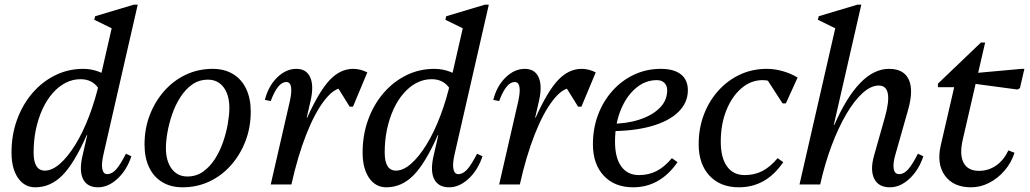

<svg xmlns="http://www.w3.org/2000/svg" viewBox="-20 -785 4382 817"><path d="M130 12Q84 12 56.5 -28Q29 -68 29 -136Q29 -211 52.5 -275.5Q76 -340 117.5 -388.5Q159 -437 214.5 -464.5Q270 -492 334 -492Q369 -492 400.5 -480Q432 -468 459 -444L426 -296Q426 -369 399.5 -408.5Q373 -448 323 -448Q289 -448 259 -432.5Q229 -417 204 -388.5Q179 -360 161 -321Q143 -282 133 -235.5Q123 -189 123 -136Q123 -59 171 -59Q202 -59 235.5 -88.5Q269 -118 301 -170Q333 -222 359.5 -291.5Q386 -361 404 -441H450L399 -210H349Q296 -90 245.5 -39Q195 12 130 12ZM397 12Q351 12 333.5 -23Q316 -58 331 -122L461 -690L485 -650L381 -701L385 -716L549 -765H566L420 -127Q411 -87 415.5 -65.5Q420 -44 436 -44Q456 -44 474 -64Q492 -84 516 -131L539 -120Q520 -62 480.5 -25Q441 12 397 12Z M757 12Q707 12 670.5 -10Q634 -32 614.5 -73Q595 -114 595 -170Q595 -238 617.5 -296Q640 -354 679.5 -398.5Q719 -443 771.5 -467.5Q824 -492 885 -492Q935 -492 971.5 -470Q1008 -448 1027.5 -407Q1047 -366 1047 -310Q1047 -243 1024.5 -184.5Q1002 -126 962.5 -81.5Q923 -37 870.5 -12.5Q818 12 757 12ZM777 -34Q815 -34 844 -54.5Q873 -75 894.5 -108.5Q916 -142 929.5 -181.5Q943 -221 949.5 -259Q956 -297 956 -325Q956 -381 931.5 -413.5Q907 -446 865 -446Q827 -446 798 -425.5Q769 -405 747.5 -371.5Q726 -338 712.5 -298.5Q699 -259 692.5 -221.5Q686 -184 686 -155Q686 -100 710.5 -67Q735 -34 777 -34Z M1174 0 1250 -284H1287Q1338 -397 1383 -444.5Q1428 -492 1483 -492Q1513 -492 1543 -477L1482 -331H1468L1397 -445H1439V-411Q1402 -411 1361 -358.5Q1320 -306 1283.5 -213.5Q1247 -121 1220 0ZM1132 0 1213 -353Q1222 -393 1218.5 -414.5Q1215 -436 1198 -436Q1162 -436 1132 -355L1107 -360Q1122 -419 1159.5 -455.5Q1197 -492 1241 -492Q1284 -492 1300 -456Q1316 -420 1302 -358L1220 0Z M1624 12Q1578 12 1550.5 -28Q1523 -68 1523 -136Q1523 -211 1546.5 -275.5Q1570 -340 1611.5 -388.5Q1653 -437 1708.5 -464.5Q1764 -492 1828 -492Q1863 -492 1894.5 -480Q1926 -468 1953 -444L1920 -296Q1920 -369 1893.5 -408.5Q1867 -448 1817 -448Q1783 -448 1753 -432.5Q1723 -417 1698 -388.5Q1673 -360 1655 -321Q1637 -282 1627 -235.5Q1617 -189 1617 -136Q1617 -59 1665 -59Q1696 -59 1729.5 -88.5Q1763 -118 1795 -170Q1827 -222 1853.5 -291.5Q1880 -361 1898 -441H1944L1893 -210H1843Q1790 -90 1739.5 -39Q1689 12 1624 12ZM1891 12Q1845 12 1827.5 -23Q1810 -58 1825 -122L1955 -690L1979 -650L1875 -701L1879 -716L2043 -765H2060L1914 -127Q1905 -87 1909.5 -65.5Q1914 -44 1930 -44Q1950 -44 1968 -64Q1986 -84 2010 -131L2033 -120Q2014 -62 1974.5 -25Q1935 12 1891 12Z M2146 0 2222 -284H2259Q2310 -397 2355 -444.5Q2400 -492 2455 -492Q2485 -492 2515 -477L2454 -331H2440L2369 -445H2411V-411Q2374 -411 2333 -358.5Q2292 -306 2255.5 -213.5Q2219 -121 2192 0ZM2104 0 2185 -353Q2194 -393 2190.5 -414.5Q2187 -436 2170 -436Q2134 -436 2104 -355L2079 -360Q2094 -419 2131.5 -455.5Q2169 -492 2213 -492Q2256 -492 2272 -456Q2288 -420 2274 -358L2192 0Z M2674 12Q2595 12 2549 -37.5Q2503 -87 2503 -171Q2503 -239 2525 -297Q2547 -355 2586.5 -399Q2626 -443 2678.5 -467.5Q2731 -492 2792 -492Q2848 -492 2877.5 -468.5Q2907 -445 2907 -401Q2907 -348 2866.5 -308.5Q2826 -269 2751.5 -248Q2677 -227 2575 -227V-258Q2644 -258 2699 -275.5Q2754 -293 2786.5 -325Q2819 -357 2819 -401Q2819 -421 2807 -432.5Q2795 -444 2775 -444Q2725 -444 2684.5 -409Q2644 -374 2620.5 -315Q2597 -256 2597 -182Q2597 -114 2623.5 -77Q2650 -40 2699 -40Q2741 -40 2774.5 -57.5Q2808 -75 2839 -112L2863 -95Q2789 12 2674 12Z M3124 12Q3045 12 2999 -37.5Q2953 -87 2953 -171Q2953 -239 2975 -297Q2997 -355 3036.5 -399Q3076 -443 3128.5 -467.5Q3181 -492 3242 -492Q3276 -492 3310 -482.5Q3344 -473 3374 -455L3324 -345H3310L3231 -467H3293V-416Q3284 -426 3273.5 -432Q3263 -438 3251 -441Q3239 -444 3225 -444Q3175 -444 3134.5 -409Q3094 -374 3070.5 -315Q3047 -256 3047 -182Q3047 -114 3073.5 -77Q3100 -40 3149 -40Q3191 -40 3224.5 -57.5Q3258 -75 3289 -112L3313 -95Q3276 -41 3229 -14.5Q3182 12 3124 12Z M3382 0 3540 -690 3564 -650 3460 -701 3464 -716 3628 -765H3645L3470 0ZM3767 12Q3718 12 3700 -24.5Q3682 -61 3699 -122L3746 -288Q3783 -421 3719 -421Q3686 -421 3650.5 -389Q3615 -357 3581 -299Q3547 -241 3518.5 -165Q3490 -89 3470 0H3424L3493 -253H3530Q3635 -492 3763 -492Q3826 -492 3847 -446.5Q3868 -401 3844 -317L3790 -127Q3779 -89 3783 -66.5Q3787 -44 3806 -44Q3826 -44 3844 -64Q3862 -84 3886 -131L3909 -120Q3890 -62 3850.5 -25Q3811 12 3767 12Z M4112 12Q4037 12 4001 -37.5Q3965 -87 3983 -166L4053 -469L4083 -414H3971V-429L4154 -604H4172L4077 -192Q4062 -128 4080 -93Q4098 -58 4146 -58Q4186 -58 4218.5 -80.5Q4251 -103 4271 -145L4297 -135Q4283 -92 4254.5 -59Q4226 -26 4189 -7Q4152 12 4112 12ZM4310 -404 4086 -434 4095 -471 4327 -492H4339L4320 -410Z"/></svg>

Font: Platypi Light Light
Style: Italic
Weight: 300
Italic angle: -13°
Version: Version 1.200